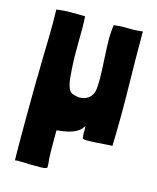

<svg xmlns="http://www.w3.org/2000/svg" viewBox="-103 -575 664 813"><g transform="rotate(15 229.0 -169.0)"><path d="M291 -54Q292 -40 291.5 -29Q291 -18 293 -1Q294 4 312 4Q330 4 352.5 2.5Q375 1 396 -0.5Q417 -2 423 -2Q427 -134 424.5 -257Q422 -380 422 -503Q398 -500 384.5 -500Q371 -500 359.5 -500Q348 -500 334.5 -500Q321 -500 296 -497Q291 -464 291.5 -430.5Q292 -397 294 -363Q296 -329 297.5 -294Q299 -259 297 -225Q295 -198 283 -184.5Q271 -171 256 -166.5Q241 -162 225.5 -164.5Q210 -167 202 -171Q201 -172 200 -172Q199 -172 198 -173Q190 -179 185.5 -190Q181 -201 178.5 -215Q176 -229 175 -243.5Q174 -258 173 -270Q171 -297 170.5 -328Q170 -359 170.5 -390Q171 -421 171 -450Q171 -479 169 -502Q134 -502 106.5 -502.5Q79 -503 44 -498Q45 -470 45 -435Q45 -400 44 -362Q43 -324 42 -284Q41 -244 41 -207Q40 -193 40 -161.5Q40 -130 39.5 -90.5Q39 -51 39 -8.5Q39 34 39 70.5Q39 107 39.5 133Q40 159 40 164Q47 162 68 163Q89 164 112.5 164.5Q136 165 156 164.5Q176 164 181 158Q181 146 180.5 141Q180 136 179.5 131.5Q179 127 178.5 120.5Q178 114 177.5 100Q177 86 177 61.5Q177 37 177 -4Q193 -6 209.5 -8.5Q226 -11 241.5 -16Q257 -21 269.5 -30Q282 -39 291 -54Z"/></g></svg>

Font: Londrina Solid
Style: Regular
Weight: 400
Designer: Marcelo Magalhaes
Foundry: Marcelo Magalhães
Version: Version 1.002